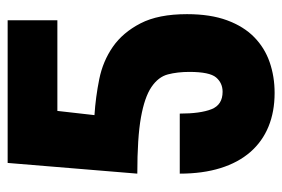

<svg xmlns="http://www.w3.org/2000/svg" viewBox="-138 -590 738 502"><g transform="rotate(-90 231.0 -339.0)"><path d="M429 -688H56L28 -349Q122 -349 175 -339.5Q228 -330 254.5 -312Q281 -294 287.5 -269Q294 -244 294 -213Q294 -160 279.5 -143Q265 -126 242 -126Q208 -126 196.5 -155Q185 -184 185 -238H28Q28 -178 42.5 -131.5Q57 -85 84.5 -53.5Q112 -22 151 -6Q190 10 239 10Q282 10 319.5 -3Q357 -16 385 -43.5Q413 -71 429 -114.5Q445 -158 445 -219Q445 -294 421 -340.5Q397 -387 359.5 -413Q322 -439 275 -448.5Q228 -458 181 -461L192 -558H429Z"/></g></svg>

Font: Secuela Black
Style: Regular
Weight: 900
Designer: Fernando Haro
Foundry: deFharo
Version: Version 1.704